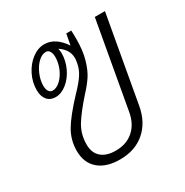

<svg xmlns="http://www.w3.org/2000/svg" viewBox="-138 -680 775 804"><g transform="rotate(-30 249.5 -278.5)"><path d="M472 -560 398 -145Q385 -72 337.5 -31Q290 10 217 10Q151 10 114 -22Q77 -54 77 -112Q77 -163 102.5 -207Q128 -251 193 -320Q228 -356 243 -380Q258 -404 262 -428L264 -440Q265 -444 265 -453Q265 -494 224 -521Q227 -509 227 -499Q227 -462 211 -428Q195 -394 168.5 -372.5Q142 -351 114 -351Q88 -351 73.5 -368.5Q59 -386 59 -416Q59 -454 76.5 -489Q94 -524 122.5 -545.5Q151 -567 182 -567Q235 -567 275 -507L285 -560H309Q310 -546 310 -520Q310 -462 298 -421Q286 -380 269.5 -355Q253 -330 227 -302Q175 -244 150.5 -204Q126 -164 126 -114Q126 -74 150.5 -52.5Q175 -31 220 -31Q272 -31 306 -61Q340 -91 349 -145L423 -560ZM196 -498Q196 -515 189.5 -525.5Q183 -536 172 -536Q153 -536 134.5 -518.5Q116 -501 104 -473Q92 -445 92 -418Q92 -401 98.5 -391Q105 -381 117 -381Q136 -381 154.5 -398.5Q173 -416 184.5 -443Q196 -470 196 -498Z"/></g></svg>

Font: KoHo Light
Style: Italic
Weight: 300
Italic angle: -10°
Version: Version 1.000; ttfautohint (v1.6)